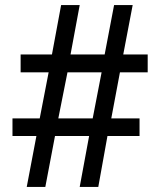

<svg xmlns="http://www.w3.org/2000/svg" viewBox="-20 -734 629 754"><path d="M123 -200H29V-269H136L171 -450H61V-520H184L220 -714H293L257 -520H391L428 -714H501L464 -520H560V-450H451L417 -269H528V-200H402L366 0H293L330 -200H196L158 0H85ZM344 -269 379 -450H245L209 -269Z"/></svg>

Font: Noto Serif Sinhala
Style: Bold
Weight: 700
Designer: Jelle Bosma - Monotype Design Team
Foundry: Monotype Imaging Inc.
Version: Version 2.007; ttfautohint (v1.8.4.7-5d5b)